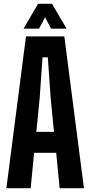

<svg xmlns="http://www.w3.org/2000/svg" viewBox="-20 -992 476 1012"><path d="M13.6 0 116.9 -800H319.1L422.4 0H294.4L276.2 -186.6H159.8L141.6 0ZM171.5 -296.9H264.5L247.2 -473.3L232.1 -689.7H204.1L189 -473.2ZM104 -840.9 180.8 -972.1H254.1L331 -840.9H249L217.6 -901.1L185.9 -840.9Z"/></svg>

Font: Big Shoulders Display SC Thin
Style: Regular
Weight: 100
Designer: Patric King
Foundry: XO Type Co
Version: Version 2.002